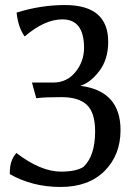

<svg xmlns="http://www.w3.org/2000/svg" viewBox="-20 -732 544 763"><path d="M19 -40Q19 -44 19 -47Q19 -95 45 -124Q142 -50 222 -50Q283 -50 312 -69Q358 -113 358 -210Q358 -284 325.5 -315Q293 -346 224 -346Q155 -346 128 -342H124L107 -404H192Q246 -404 280 -446Q314 -488 314 -542Q314 -655 228 -655Q157 -655 78 -587Q52 -623 46 -682Q142 -712 238 -712Q410 -712 410 -566Q410 -496 374.5 -449.5Q339 -403 299 -391Q459 -371 459 -215Q459 -116 395.5 -52.5Q332 11 220.5 11Q109 11 19 -40Z"/></svg>

Font: Asul
Style: Regular
Weight: 400
Designer: Mariela Monsalve
Foundry: Mariela Monsalve
Version: Version 1.002